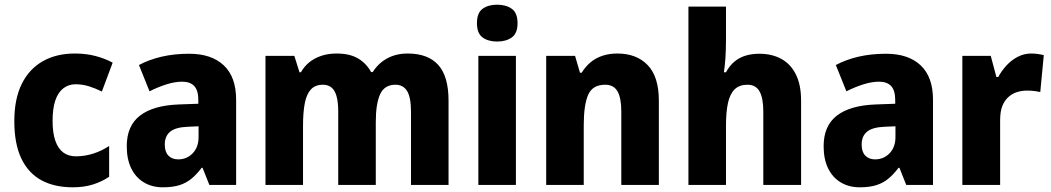

<svg xmlns="http://www.w3.org/2000/svg" viewBox="-20 -788 4478 818"><path d="M290 10Q212 10 156.5 -20Q101 -50 71 -112.5Q41 -175 41 -272Q41 -366 72.5 -430Q104 -494 162 -527Q220 -560 299 -560Q346 -560 386.5 -549.5Q427 -539 460 -521L414 -398Q386 -412 358.5 -420.5Q331 -429 302 -429Q272 -429 249.5 -411.5Q227 -394 215.5 -359.5Q204 -325 204 -273Q204 -221 216 -187.5Q228 -154 250 -138Q272 -122 303 -122Q341 -122 377 -133.5Q413 -145 445 -166V-35Q414 -14 376 -2Q338 10 290 10Z M786 -559Q881 -559 933.5 -509.5Q986 -460 986 -363V0H872L843 -73H839Q818 -45 795.5 -26.5Q773 -8 744 1Q715 10 674 10Q627 10 592 -11.5Q557 -33 538.5 -72Q520 -111 520 -165Q520 -252 576.5 -295.5Q633 -339 742 -343L825 -346V-361Q825 -403 807.5 -421.5Q790 -440 756 -440Q726 -440 690.5 -429Q655 -418 617 -399L572 -511Q615 -534 668.5 -546.5Q722 -559 786 -559ZM781 -248Q728 -246 705 -227Q682 -208 682 -172Q682 -141 697.5 -125Q713 -109 739 -109Q776 -109 801 -135Q826 -161 826 -204V-250Z M1717 -560Q1803 -560 1847 -511.5Q1891 -463 1891 -359V0H1731V-312Q1731 -373 1714.5 -400Q1698 -427 1665 -427Q1618 -427 1599.5 -386.5Q1581 -346 1581 -268V0H1421V-312Q1421 -352 1414 -377.5Q1407 -403 1392.5 -415Q1378 -427 1356 -427Q1323 -427 1304.5 -407Q1286 -387 1278.5 -348Q1271 -309 1271 -252V0H1111V-550H1234L1256 -480H1262Q1276 -505 1297.5 -522.5Q1319 -540 1348.5 -550Q1378 -560 1414 -560Q1470 -560 1505.5 -539Q1541 -518 1561 -481H1568Q1592 -519 1630 -539.5Q1668 -560 1717 -560Z M2178 -550V0H2018V-550ZM2098 -768Q2136 -768 2160.5 -750.5Q2185 -733 2185 -689Q2185 -646 2160.5 -628.5Q2136 -611 2098 -611Q2060 -611 2036 -628.5Q2012 -646 2012 -689Q2012 -733 2036 -750.5Q2060 -768 2098 -768Z M2610 -560Q2692 -560 2739.5 -510.5Q2787 -461 2787 -359V0H2627V-313Q2627 -370 2611 -398.5Q2595 -427 2558 -427Q2505 -427 2486 -384.5Q2467 -342 2467 -253V0H2307V-550H2430L2451 -478H2458Q2474 -504 2496 -522.5Q2518 -541 2547 -550.5Q2576 -560 2610 -560Z M3073 -619Q3073 -575 3070.5 -539.5Q3068 -504 3064 -480H3073Q3088 -508 3109 -525.5Q3130 -543 3156.5 -551Q3183 -559 3215 -559Q3268 -559 3308 -537.5Q3348 -516 3370.5 -471.5Q3393 -427 3393 -359V0H3232V-313Q3232 -370 3216 -398.5Q3200 -427 3165 -427Q3130 -427 3110 -407.5Q3090 -388 3081.5 -349.5Q3073 -311 3073 -253V0H2913V-760H3073Z M3755 -559Q3850 -559 3902.5 -509.5Q3955 -460 3955 -363V0H3841L3812 -73H3808Q3787 -45 3764.5 -26.5Q3742 -8 3713 1Q3684 10 3643 10Q3596 10 3561 -11.5Q3526 -33 3507.5 -72Q3489 -111 3489 -165Q3489 -252 3545.5 -295.5Q3602 -339 3711 -343L3794 -346V-361Q3794 -403 3776.5 -421.5Q3759 -440 3725 -440Q3695 -440 3659.5 -429Q3624 -418 3586 -399L3541 -511Q3584 -534 3637.5 -546.5Q3691 -559 3755 -559ZM3750 -248Q3697 -246 3674 -227Q3651 -208 3651 -172Q3651 -141 3666.5 -125Q3682 -109 3708 -109Q3745 -109 3770 -135Q3795 -161 3795 -204V-250Z M4373 -560Q4387 -560 4401.5 -558Q4416 -556 4427 -553L4412 -396Q4402 -398 4388.5 -400Q4375 -402 4355 -402Q4333 -402 4312.5 -395.5Q4292 -389 4275.5 -374Q4259 -359 4250 -335.5Q4241 -312 4241 -276V0H4080V-550H4201L4225 -460H4233Q4247 -486 4268 -509Q4289 -532 4316 -546Q4343 -560 4373 -560Z"/></svg>

Font: Noto Sans Khmer SemiCondensed ExtraBold
Style: Regular
Weight: 800
Width: 4
Designer: Danh Hong and the Monotype Design Team
Foundry: Monotype Imaging Inc.
Version: Version 2.004